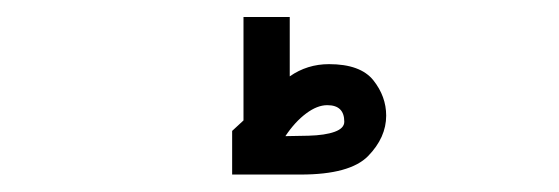

<svg xmlns="http://www.w3.org/2000/svg" viewBox="-20 -446 640 220"><path d="M259 -308V-426.5H312V-358.5Q332 -372.5 357 -372.5Q393 -372.5 407.8 -354Q422.5 -335.5 422.5 -313.5Q422.5 -288.5 401.8 -267.2Q381 -246 324.5 -246H246V-296ZM374.5 -306.5Q374.5 -325.5 355 -325.5Q343.5 -325.5 330.8 -316Q318 -306.5 307 -290L333.5 -290.5Q352.5 -291 363.5 -295Q374.5 -299 374.5 -306.5Z"/></svg>

Font: JuliaMono Black
Style: Italic
Weight: 900
Italic angle: -9°
Monospace: yes
Designer: cormullion
Foundry: corm
Version: Version 0.057; ttfautohint (v1.8.4)